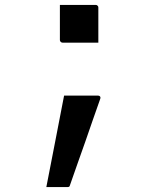

<svg xmlns="http://www.w3.org/2000/svg" viewBox="-20 -559 640 779"><path d="M379 -386Q357 -386 332 -386Q307 -386 281.5 -386Q256 -386 234 -386Q231 -386 228.5 -387.5Q226 -389 224.5 -391.5Q223 -394 223 -397V-539Q245 -539 270.5 -539Q296 -539 321 -539Q346 -539 368 -539Q372 -539 374 -537.5Q376 -536 377.5 -534Q379 -532 379 -528ZM254 200H168Q177 154 186 107.5Q195 61 204 15L222 -78Q231 -125 240 -171H378Q382 -171 384.5 -169Q387 -167 387.5 -164Q388 -161 386 -156Q372 -117 357 -73.5Q342 -30 326.5 14.5Q311 59 295 103.5Q279 148 264 192Q263 197 260.5 198.5Q258 200 254 200Z"/></svg>

Font: Code D OnePiece
Style: Regular
Weight: 400
Version: Version 1.085; ttfautohint (v1.8.4.7-5d5b);Nerd Fonts 3.0.2